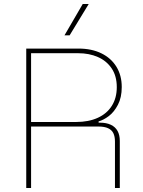

<svg xmlns="http://www.w3.org/2000/svg" viewBox="-20 -948 722 968"><path d="M475.6 -310.1H124.5L124 -333H363.8Q426.8 -333 472.9 -354Q519 -375 543.9 -414.6Q568.8 -454.1 568.8 -508.8Q568.8 -564.5 543.2 -602.8Q517.6 -641.1 473.6 -660.4Q429.7 -679.7 374.5 -679.7H124L124.5 -703.1H376Q441.9 -703.1 491 -679.2Q540 -655.3 566.9 -611.6Q593.8 -567.9 593.8 -509.3Q593.8 -456.5 574.5 -419.7Q555.2 -382.8 528.6 -362.8Q502 -342.8 477.1 -335.9V-329.6H482.9Q516.6 -329.6 539.1 -318.8Q561.5 -308.1 572.8 -287.6Q584 -267.1 584 -237.3V0H559.6V-234.4Q559.6 -259.8 551.5 -276.4Q543.5 -293 525.1 -301.5Q506.8 -310.1 475.6 -310.1ZM136.7 -703.1V0H112.3V-703.1ZM427.2 -927.7H397L305.2 -770H331.1Z"/></svg>

Font: Wand UI Pro
Style: Regular
Weight: 400
Designer: Andreas Faust
Version: Version 1.003;FEAKit 1.0